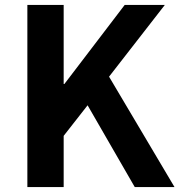

<svg xmlns="http://www.w3.org/2000/svg" viewBox="-20 -761 730 781"><path d="M91.3 0V-740.8H239V-419.2H241.8L487.1 -740.8H650.4L423.6 -449.1L689.9 0H528.2L336.3 -332.7L239 -208.4V0Z"/></svg>

Font: Noto Sans KR Thin
Style: Regular
Weight: 100
Designer: Ryoko NISHIZUKA 西塚涼子 (kana, bopomofo & ideographs); Paul D. Hunt (Latin, Greek & Cyrillic); Sandoll Communications 산돌커뮤니
Foundry: Adobe
Version: Version 2.004-H2;hotconv 1.0.118;makeotfexe 2.5.65603